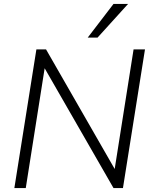

<svg xmlns="http://www.w3.org/2000/svg" viewBox="-20 -956 775 976"><path d="M53 0 165 -705H214L563 -97L659 -705H717L605 0H557L207 -609L111 0ZM426 -765 557 -936H631L476 -765Z"/></svg>

Font: Nunito Sans Light
Style: Italic
Weight: 300
Italic angle: -9°
Designer: Vernon Adams
Foundry: Vernon Adams
Version: Version 3.006; ttfautohint (v1.8.3)